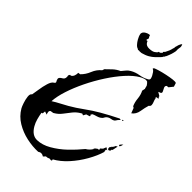

<svg xmlns="http://www.w3.org/2000/svg" viewBox="-99 -727 861 862"><g transform="rotate(15 331.5 -296.0)"><path d="M213 36 203 29 194 28 185 24 172 28Q164 11 146 13Q115 -3 87 -28.5Q59 -54 41 -86.5Q23 -119 23 -156Q23 -164 26.5 -181.5Q30 -199 36.5 -214Q43 -229 53 -229Q61 -238 75.5 -256.5Q90 -275 106 -290Q122 -305 134 -305Q144 -305 143.5 -312.5Q143 -320 146 -327Q149 -334 167 -334Q175 -334 180.5 -340Q186 -346 187 -353L195 -358L199 -355Q209 -355 216.5 -361.5Q224 -368 228 -376L238 -372Q262 -378 283 -394.5Q304 -411 329 -415L337 -422Q355 -427 373 -431Q391 -435 410 -433Q421 -437 431.5 -441Q442 -445 454 -445Q476 -445 496.5 -437Q517 -429 539 -429Q548 -429 550 -437Q552 -445 552 -451Q552 -459 551.5 -466.5Q551 -474 546 -481L551 -484Q557 -484 574 -480Q591 -476 611 -469.5Q631 -463 646 -456.5Q661 -450 663 -445L659 -427L636 -418L627 -422Q618 -420 617.5 -410.5Q617 -401 616.5 -393Q616 -385 608 -385Q607 -385 604.5 -385.5Q602 -386 599 -387L598 -385L607 -369L605 -365L607 -360L605 -357L596 -361L592 -359L593 -354Q590 -349 589 -339.5Q588 -330 584.5 -322.5Q581 -315 572 -315Q558 -302 542.5 -283Q527 -264 505 -262V-263L509 -288L505 -295Q507 -314 516 -333.5Q525 -353 526 -373L536 -384Q536 -387 538 -392.5Q540 -398 540 -400Q540 -405 539 -409.5Q538 -414 537 -418Q531 -425 521 -427Q511 -429 501 -429Q471 -429 431 -416Q391 -403 348 -381Q305 -359 265 -332Q225 -305 193.5 -276.5Q162 -248 145 -222Q165 -223 184.5 -222Q204 -221 223 -221Q260 -221 296.5 -225Q333 -229 370 -229Q415 -229 461 -226L467 -221L454 -217Q450 -215 446 -213Q442 -211 438 -211Q431 -211 424 -214Q417 -217 410 -217Q400 -217 392.5 -212Q385 -207 375 -207Q366 -207 357 -209.5Q348 -212 338 -213L330 -209L331 -203L328 -201L311 -205L298 -197L293 -204H287Q266 -204 247 -196.5Q228 -189 209 -181Q190 -173 169 -173H166L153 -178Q146 -178 143 -171Q140 -164 140 -158L129 -170L121 -159L115 -160Q109 -144 104.5 -127Q100 -110 100 -93Q100 -51 128 -36Q156 -21 193 -21Q233 -21 272 -30.5Q311 -40 348 -54Q358 -54 367 -56.5Q376 -59 383 -63V-65Q390 -69 402 -69L407 -66L410 -69V-73L424 -76L437 -86L444 -73L438 -76L433 -66L434 -64Q409 -40 371.5 -18Q334 4 293.5 17Q253 30 217 29L218 32ZM475 -219 473 -220 474 -224 482 -220ZM493 -105 489 -109V-111Q497 -116 507 -117Q501 -110 493 -105ZM451 -75 446 -79Q446 -85 449.5 -89Q453 -93 459 -91L455 -93Q468 -95 475 -102H485L467 -82V-81L463 -82L458 -76ZM481 -535Q480 -536 479.5 -535.5Q479 -535 478 -536Q477 -536 476 -537Q475 -538 474 -538L468 -541L465 -544Q464 -545 463.5 -544Q463 -543 461 -544L458 -550Q452 -556 450 -568Q449 -572 448.5 -577.5Q448 -583 448 -590Q448 -597 449 -604Q450 -611 452 -616Q452 -618 455 -621Q461 -628 474 -628Q483 -628 490 -625.5Q497 -623 495 -621Q494 -619 494 -616.5Q494 -614 494 -609Q494 -605 490 -603Q486 -601 486 -599Q485 -596 487.5 -596Q490 -596 491 -594Q492 -593 491.5 -591Q491 -589 491 -587Q491 -572 508 -563Q525 -554 535 -555Q537 -555 543.5 -556Q550 -557 552 -560Q554 -562 555 -560Q556 -558 557 -559Q563 -558 563 -558.5Q563 -559 566 -560Q568 -560 568.5 -559.5Q569 -559 570 -560Q571 -561 571 -563Q570 -566 581 -568Q589 -573 596.5 -578.5Q604 -584 612 -593L615 -595Q616 -597 617.5 -599.5Q619 -602 621 -603Q631 -614 638.5 -618Q646 -622 646 -620Q645 -616 645 -614Q645 -612 644 -611Q643 -607 641 -605Q639 -603 637 -600Q631 -593 629.5 -588.5Q628 -584 620 -576L611 -567Q608 -564 602 -559.5Q596 -555 595 -554L591 -551Q590 -550 588.5 -550Q587 -550 586 -548Q585 -546 583 -546.5Q581 -547 579 -545Q578 -544 577 -544Q576 -544 574 -542Q573 -541 571 -541Q558 -537 544 -533.5Q530 -530 515 -530Q506 -530 497.5 -531.5Q489 -533 481 -535Z"/></g></svg>

Font: Kolker Brush
Style: Regular
Weight: 400
Designer: Robert E. Leuschke
Foundry: Robert E. Leuschke
Version: Version 1.010; ttfautohint (v1.8.3)